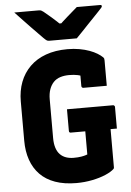

<svg xmlns="http://www.w3.org/2000/svg" viewBox="-63 -993 725 1059"><g transform="rotate(-5 300.0 -463.5)"><path d="M300 -390H554Q558 -390 560 -388.5Q562 -387 563.5 -385Q565 -383 565 -379V-260H311Q308 -260 306 -260.5Q304 -261 302.5 -262.5Q301 -264 300.5 -266Q300 -268 300 -271Q300 -301 300 -330.5Q300 -360 300 -390ZM331 -720Q367 -720 397.5 -714.5Q428 -709 452.5 -700Q477 -691 495 -680Q513 -669 524 -658Q528 -654 529 -650Q530 -646 530 -640Q530 -621 530 -596.5Q530 -572 530 -547.5Q530 -523 530 -500Q498 -500 465.5 -500Q433 -500 401 -500Q396 -500 393 -503Q390 -506 390 -511Q390 -522 390 -533.5Q390 -545 390 -560Q390 -575 390 -596L418 -555Q397 -568 376 -572.5Q355 -577 328 -577Q301 -577 279 -570Q257 -563 242 -547.5Q227 -532 218.5 -508.5Q210 -485 210 -452V-238Q210 -207 217.5 -184Q225 -161 239 -147Q253 -133 272 -126.5Q291 -120 313 -120Q339 -120 356 -123Q373 -126 381.5 -129Q390 -132 390 -132Q390 -163 390 -192Q390 -221 390 -249.5Q390 -278 390 -305H535L530 -279Q530 -228 530 -166.5Q530 -105 530 -48Q530 -46 529.5 -44Q529 -42 527 -40Q512 -25 479.5 -11Q447 3 404.5 11.5Q362 20 317 20Q250 20 199.5 2Q149 -16 116 -50Q83 -84 66.5 -131.5Q50 -179 50 -237V-455Q50 -514 68.5 -562.5Q87 -611 123 -646.5Q159 -682 211.5 -701Q264 -720 331 -720ZM388 -775Q372 -775 341.5 -775Q311 -775 280.5 -775Q250 -775 235 -775Q228 -775 222.5 -778Q217 -781 204 -794Q196 -802 180 -818.5Q164 -835 143 -856.5Q122 -878 100 -901.5Q78 -925 57 -947Q85 -947 123.5 -947Q162 -947 190 -947Q201 -947 205.5 -945Q210 -943 218 -937Q233 -925 258.5 -903Q284 -881 322 -844L270 -865Q286 -865 302.5 -865Q319 -865 336 -865L286 -842Q321 -876 350.5 -901.5Q380 -927 403 -947H530Q534 -947 536.5 -946.5Q539 -946 540 -944Q541 -942 541 -940Q541 -936 537.5 -932Q534 -928 521 -914Q508 -900 491 -882.5Q474 -865 455.5 -845.5Q437 -826 419.5 -807.5Q402 -789 388 -775Z"/></g></svg>

Font: Recursive Monospace ExtraBold
Style: Regular
Weight: 800
Version: Version 1.047